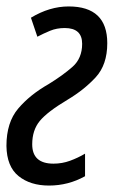

<svg xmlns="http://www.w3.org/2000/svg" viewBox="-21 -566 359 596"><path d="M131 10Q191 10 243 -19V-89Q221 -76 196.5 -67Q172 -58 145 -58Q79 -58 79 -118Q79 -162 102.5 -190.5Q126 -219 188 -256Q240 -287 276 -326Q312 -365 312 -432Q312 -546 192 -546Q133 -546 75 -511L95 -452Q114 -462 134.5 -470.5Q155 -479 180 -479Q234 -479 234 -430Q234 -385 204 -358.5Q174 -332 130 -305Q72 -272 35.5 -229Q-1 -186 -1 -113Q0 -49 36.5 -19.5Q73 10 131 10Z"/></svg>

Font: Noto Sans UI Condensed
Style: Italic
Weight: 400
Width: 3
Italic angle: -12°
Designer: Monotype Design Team
Foundry: Monotype Imaging Inc.
Version: Version 1.901